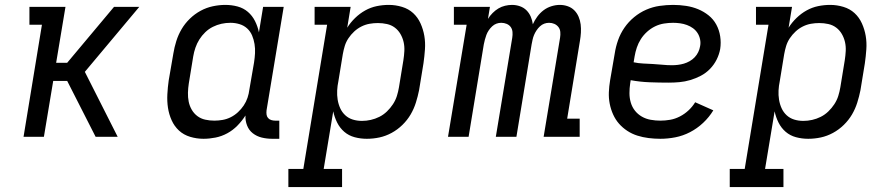

<svg xmlns="http://www.w3.org/2000/svg" viewBox="-20 -558 3640 783"><path d="M76 0 151 -457H100V-530H247L209 -302H254L445 -530H548L326 -265L460 0H370L254 -228H197L159 0Z M810 8Q810 8 810 8Q810 8 810 8Q782 8 755.5 0Q729 -8 710 -25.5Q691 -43 680 -67.5Q669 -92 665 -118.5Q661 -145 662.5 -173.5Q664 -202 668 -230L687 -340Q691 -365 699 -390.5Q707 -416 720.5 -439Q734 -462 754 -481.5Q774 -501 798 -514Q822 -527 848 -532.5Q874 -538 899 -538Q925 -538 949 -531.5Q973 -525 991 -509.5Q1009 -494 1020 -472Q1031 -450 1036 -426L1053 -530H1137L1067 -108Q1066 -99 1067 -91Q1068 -83 1073 -77Q1078 -71 1086 -68.5Q1094 -66 1102 -66H1119V8H1090Q1068 8 1047.5 3Q1027 -2 1011 -14.5Q995 -27 987.5 -46.5Q980 -66 981 -87Q967 -65 948.5 -46Q930 -27 907 -14.5Q884 -2 859 3Q834 8 810 8ZM854 -66Q871 -66 888 -69Q905 -72 921 -80Q937 -88 950.5 -100.5Q964 -113 974 -128Q984 -143 989.5 -159.5Q995 -176 997 -193L1016 -303Q1019 -322 1020 -341Q1021 -360 1018 -378.5Q1015 -397 1008 -413.5Q1001 -430 988 -442Q975 -454 957 -459.5Q939 -465 920 -465Q901 -465 883 -461Q865 -457 848 -448.5Q831 -440 817 -426.5Q803 -413 793 -397Q783 -381 777 -363.5Q771 -346 768 -328L750 -218Q747 -199 746.5 -180Q746 -161 749.5 -143.5Q753 -126 762 -110.5Q771 -95 785 -84.5Q799 -74 817 -70Q835 -66 854 -66Z M1156 205V131H1217L1314 -457H1263V-530H1410L1396 -445Q1409 -466 1428 -484.5Q1447 -503 1469.5 -515.5Q1492 -528 1516.5 -533Q1541 -538 1565 -538Q1565 -538 1565 -538Q1565 -538 1566 -538Q1593 -538 1619.5 -530Q1646 -522 1665 -504.5Q1684 -487 1695 -462.5Q1706 -438 1710.5 -411.5Q1715 -385 1713 -356.5Q1711 -328 1707 -300L1689 -190Q1684 -165 1676 -139.5Q1668 -114 1654.5 -91Q1641 -68 1621 -48.5Q1601 -29 1577 -16Q1553 -3 1527.5 2.5Q1502 8 1476 8Q1450 8 1426 1.5Q1402 -5 1384 -20.5Q1366 -36 1355 -58Q1344 -80 1339 -104L1300 131H1375V205ZM1456 -65Q1474 -65 1492 -69Q1510 -73 1527 -81.5Q1544 -90 1558 -103.5Q1572 -117 1582.5 -133Q1593 -149 1598.5 -166.5Q1604 -184 1607 -202L1625 -312Q1628 -331 1629 -350Q1630 -369 1626 -386.5Q1622 -404 1613 -419.5Q1604 -435 1590 -445.5Q1576 -456 1558 -460Q1540 -464 1521 -464Q1504 -464 1487 -461Q1470 -458 1454 -450Q1438 -442 1424.5 -429.5Q1411 -417 1401 -402Q1391 -387 1386 -370.5Q1381 -354 1378 -337L1360 -227Q1356 -208 1355 -189Q1354 -170 1357 -151.5Q1360 -133 1367.5 -116.5Q1375 -100 1388 -88Q1401 -76 1418.5 -70.5Q1436 -65 1456 -65Z M1807 0 1883 -457H1831V-530H1978L1970 -481Q1978 -494 1989 -505Q2000 -516 2012.5 -523.5Q2025 -531 2039.5 -534.5Q2054 -538 2068 -538Q2085 -538 2100.5 -532.5Q2116 -527 2127 -516Q2138 -505 2144.5 -490Q2151 -475 2153 -459Q2160 -475 2171 -490Q2182 -505 2196.5 -516Q2211 -527 2228.5 -532.5Q2246 -538 2263 -538Q2280 -538 2295.5 -532.5Q2311 -527 2322 -516Q2333 -505 2339.5 -490Q2346 -475 2348 -458.5Q2350 -442 2349 -425Q2348 -408 2345 -391L2293 -74H2344V0H2197L2264 -404Q2266 -416 2265 -427.5Q2264 -439 2257.5 -447.5Q2251 -456 2241 -460.5Q2231 -465 2219 -465Q2209 -465 2199.5 -461.5Q2190 -458 2182 -450.5Q2174 -443 2168 -434Q2162 -425 2158 -415.5Q2154 -406 2152 -396.5Q2150 -387 2148 -377L2086 0H2002L2069 -404Q2071 -416 2070 -427.5Q2069 -439 2063 -447.5Q2057 -456 2046.5 -460.5Q2036 -465 2024 -465Q2014 -465 2004.5 -461.5Q1995 -458 1987 -450.5Q1979 -443 1973 -434Q1967 -425 1963.5 -415.5Q1960 -406 1957.5 -396.5Q1955 -387 1953 -377L1891 0Z M2673 8Q2649 8 2625 5Q2601 2 2579 -5Q2557 -12 2538 -24.5Q2519 -37 2504.5 -53.5Q2490 -70 2480.5 -91Q2471 -112 2466.5 -135Q2462 -158 2463 -182Q2464 -206 2468 -230L2487 -340Q2491 -367 2500.5 -394Q2510 -421 2526.5 -445Q2543 -469 2566 -488Q2589 -507 2615.5 -518.5Q2642 -530 2670 -534Q2698 -538 2725 -538Q2752 -538 2778 -534Q2804 -530 2827 -520.5Q2850 -511 2869.5 -495.5Q2889 -480 2901 -458Q2913 -436 2917 -410Q2921 -384 2917 -358Q2913 -336 2902.5 -315Q2892 -294 2875.5 -277Q2859 -260 2838 -249Q2817 -238 2795 -231.5Q2773 -225 2751 -223Q2729 -221 2707 -221Q2668 -221 2629 -222.5Q2590 -224 2552 -231L2550 -218Q2547 -198 2547 -178Q2547 -158 2552.5 -139.5Q2558 -121 2569.5 -106.5Q2581 -92 2597.5 -82.5Q2614 -73 2633.5 -69.5Q2653 -66 2673 -66Q2693 -66 2713 -69.5Q2733 -73 2752.5 -83Q2772 -93 2788 -108Q2804 -123 2815 -141L2889 -108Q2872 -80 2847.5 -57Q2823 -34 2794 -19Q2765 -4 2734 2Q2703 8 2673 8ZM2720 -292Q2732 -292 2744.5 -293.5Q2757 -295 2769 -298.5Q2781 -302 2792.5 -308.5Q2804 -315 2813 -324.5Q2822 -334 2827.5 -345.5Q2833 -357 2835 -369Q2838 -383 2835 -397.5Q2832 -412 2824.5 -423.5Q2817 -435 2806 -443Q2795 -451 2781.5 -456Q2768 -461 2753.5 -463Q2739 -465 2725 -465Q2707 -465 2688 -462Q2669 -459 2651.5 -450.5Q2634 -442 2619 -428.5Q2604 -415 2593.5 -398.5Q2583 -382 2577 -364Q2571 -346 2568 -328L2564 -304Q2583 -300 2602.5 -299Q2622 -298 2642 -297Q2662 -296 2681.5 -294Q2701 -292 2720 -292Z M2956 205V131H3017L3114 -457H3063V-530H3210L3196 -445Q3209 -466 3228 -484.5Q3247 -503 3269.5 -515.5Q3292 -528 3316.5 -533Q3341 -538 3365 -538Q3365 -538 3365 -538Q3365 -538 3366 -538Q3393 -538 3419.5 -530Q3446 -522 3465 -504.5Q3484 -487 3495 -462.5Q3506 -438 3510.5 -411.5Q3515 -385 3513 -356.5Q3511 -328 3507 -300L3489 -190Q3484 -165 3476 -139.5Q3468 -114 3454.5 -91Q3441 -68 3421 -48.5Q3401 -29 3377 -16Q3353 -3 3327.5 2.5Q3302 8 3276 8Q3250 8 3226 1.5Q3202 -5 3184 -20.5Q3166 -36 3155 -58Q3144 -80 3139 -104L3100 131H3175V205ZM3256 -65Q3274 -65 3292 -69Q3310 -73 3327 -81.5Q3344 -90 3358 -103.5Q3372 -117 3382.5 -133Q3393 -149 3398.5 -166.5Q3404 -184 3407 -202L3425 -312Q3428 -331 3429 -350Q3430 -369 3426 -386.5Q3422 -404 3413 -419.5Q3404 -435 3390 -445.5Q3376 -456 3358 -460Q3340 -464 3321 -464Q3304 -464 3287 -461Q3270 -458 3254 -450Q3238 -442 3224.5 -429.5Q3211 -417 3201 -402Q3191 -387 3186 -370.5Q3181 -354 3178 -337L3160 -227Q3156 -208 3155 -189Q3154 -170 3157 -151.5Q3160 -133 3167.5 -116.5Q3175 -100 3188 -88Q3201 -76 3218.5 -70.5Q3236 -65 3256 -65Z"/></svg>

Font: Iosevka Curly Slab Extended
Style: Italic
Weight: 400
Width: 7
Italic angle: -9°
Monospace: yes
Designer: Belleve Invis
Foundry: Belleve Invis
Version: Version 11.1.0; ttfautohint (v1.8.3)